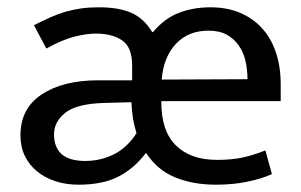

<svg xmlns="http://www.w3.org/2000/svg" viewBox="-20 -497 825 526"><path d="M749 -220H422V-216Q422 -138 462 -98.5Q502 -59 575 -59Q613 -59 642.5 -65Q672 -71 707 -85L725 -20Q696 -7 656.5 1Q617 9 572 9Q509 9 460 -11Q411 -31 381 -77H379Q347 -35 304 -13Q261 9 195 9Q161 9 132 -0.5Q103 -10 81.5 -27.5Q60 -45 48 -70Q36 -95 36 -126Q36 -200 94.5 -238.5Q153 -277 249 -277H342V-317Q342 -368 314.5 -386.5Q287 -405 243 -405Q217 -405 183.5 -396.5Q150 -388 107 -364L73 -428Q97 -440 118 -449.5Q139 -459 160 -465Q181 -471 203 -474Q225 -477 251 -477Q305 -477 339.5 -462Q374 -447 397 -409H399Q431 -447 470.5 -462Q510 -477 556 -477Q602 -477 637.5 -462Q673 -447 698 -419.5Q723 -392 736 -353Q749 -314 749 -266ZM128 -129Q128 -108 135 -93.5Q142 -79 153.5 -71Q165 -63 180.5 -59.5Q196 -56 213 -56Q255 -56 291.5 -74Q328 -92 354 -132Q348 -151 344.5 -171.5Q341 -192 340 -217L266 -215Q191 -213 159.5 -188.5Q128 -164 128 -129ZM658 -280Q658 -306 652.5 -330Q647 -354 634 -372.5Q621 -391 601 -402Q581 -413 551 -413Q496 -413 462 -377Q428 -341 423 -279Z"/></svg>

Font: Mukta Vaani
Style: Regular
Weight: 400
Designer: Noopur Datye, Girish Dalvi, Yashodeep Gholap, Pallavi Karambelkar
Foundry: Ek Type
Version: Version 2.538;PS 1.000;hotconv 16.6.51;makeotf.lib2.5.65220;